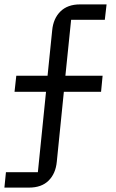

<svg xmlns="http://www.w3.org/2000/svg" viewBox="-23 -718 528 872"><path d="M-3 134 4 64H149L186 -301H43L51 -374H193L214 -580Q219 -634 251.5 -666Q284 -698 340 -698H461L453 -628H300L274 -374H443L436 -301H267L235 16Q230 70 198 102Q166 134 109 134Z"/></svg>

Font: Aneliza
Style: Regular
Weight: 400
Designer: Mike Abbink, Paul van der Laan, Pieter van Rosmalen
Foundry: Bold Monday
Version: Version 3.0